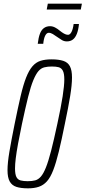

<svg xmlns="http://www.w3.org/2000/svg" viewBox="-20 -1020 467 1048"><path d="M133 8Q94 8 69.5 0Q45 -8 33 -29.5Q21 -51 21 -91Q21 -131 31.5 -193Q42 -255 60 -344Q78 -433 92.5 -495Q107 -557 122.5 -596.5Q138 -636 157 -658Q176 -680 201 -688Q226 -696 261 -696Q300 -696 325 -688Q350 -680 361.5 -658.5Q373 -637 373 -597Q373 -557 363 -495.5Q353 -434 334 -344Q316 -254 301 -192.5Q286 -131 270.5 -91Q255 -51 236 -30Q217 -9 192 -0.5Q167 8 133 8ZM131 -31Q155 -31 172 -35.5Q189 -40 203 -56Q217 -72 230.5 -105.5Q244 -139 259 -197Q274 -255 293 -344Q313 -436 322 -494.5Q331 -553 331 -586Q331 -619 323 -634Q315 -649 300.5 -653Q286 -657 263 -657Q240 -657 222 -652.5Q204 -648 190 -632Q176 -616 162 -582.5Q148 -549 133.5 -491Q119 -433 100 -344Q87 -282 78.5 -235.5Q70 -189 66 -156Q62 -123 62 -101Q62 -69 69.5 -54Q77 -39 93 -35Q109 -31 131 -31ZM186 -781Q190 -815 198 -836Q206 -857 220 -867Q234 -877 253 -877Q267 -877 280.5 -870Q294 -863 307 -852Q318 -843 329.5 -836.5Q341 -830 351 -830Q362 -830 370 -845Q378 -860 382 -889H411Q408 -857 399.5 -835.5Q391 -814 377.5 -804Q364 -794 345 -794Q330 -794 317.5 -801.5Q305 -809 291 -819Q280 -827 268.5 -834Q257 -841 246 -841Q235 -841 227 -826Q219 -811 216 -781ZM235 -968 241 -1000H427L421 -968Z"/></svg>

Font: Saira UltraCondensed ExtraLight
Style: Italic
Weight: 250
Width: 1
Italic angle: -12°
Designer: Hector Gatti with collaboration of the Omnibus-Type team
Foundry: Omnibus-Type
Version: Version 1.101